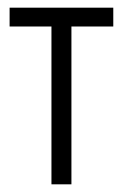

<svg xmlns="http://www.w3.org/2000/svg" viewBox="-20 -480 320 500"><path d="M5 -460V-411H114V0H166V-411H275V-460Z"/></svg>

Font: Jost Light
Style: Regular
Weight: 300
Version: Version 3.710